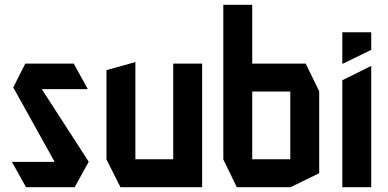

<svg xmlns="http://www.w3.org/2000/svg" viewBox="-20 -777 1609 797"><path d="M97 -407 85 -513H286L344 -408V-407ZM223 -76 35 -414 85 -513 348 -106V-105ZM88 0 30 -104V-105H348L290 0Z M699 0V-513H819V0H700ZM480 0 422 -115V-116H699V0ZM422 -116V-486L541 -519H542V-116Z M907 -116V-757H1027V-116ZM963 0 907 -115V-116H1185V0ZM1185 0V-397H1305V-58L1186 0ZM1027 -397V-513H1249L1305 -398V-397Z M1401 0V-444L1520 -503H1521V0ZM1401 -512V-643H1521V-570L1402 -512Z"/></svg>

Font: Foldit Medium
Style: Regular
Weight: 500
Version: Version 1.003